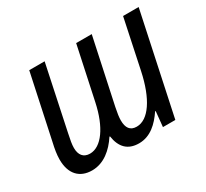

<svg xmlns="http://www.w3.org/2000/svg" viewBox="-116 -706 949 886"><g transform="rotate(-30 358.5 -263.0)"><path d="M145 10C208 10 257 -33 291 -85H294C303 -24 335 10 395 10C456 10 499 -32 532 -81H535L527 0H593L707 -536H624L569 -275C541 -142 487 -62 424 -62C389 -62 374 -84 374 -124C374 -140 377 -161 383 -190L457 -536H374L314 -255C289 -137 236 -62 175 -62C140 -62 123 -85 123 -122C123 -141 127 -162 134 -195L206 -536H124L51 -194C44 -164 39 -135 39 -108C39 -33 78 10 145 10Z"/></g></svg>

Font: Noto Sans Display SemiCondensed
Style: Italic
Weight: 400
Width: 4
Italic angle: -12°
Designer: Monotype Design Team
Foundry: Monotype Imaging Inc.
Version: Version 1.900